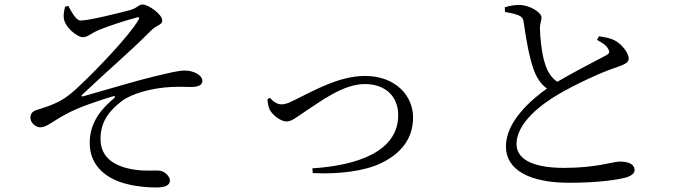

<svg xmlns="http://www.w3.org/2000/svg" viewBox="-20 -784 3040 852"><path d="M269 -754C265 -740 261 -718 263 -705C266 -664 323 -619 347 -619C370 -619 379 -634 421 -652C466 -670 536 -693 586 -706C597 -709 602 -708 594 -695C553 -624 404 -470 343 -413C299 -370 268 -345 226 -326C198 -313 165 -303 140 -295C122 -289 115 -277 115 -261C115 -239 139 -219 158 -219C187 -219 209 -243 272 -277C322 -305 406 -334 479 -356C492 -360 494 -355 484 -346C436 -306 378 -245 378 -150C378 -44 457 13 549 34C588 44 640 48 671 48C714 48 734 38 734 17C734 -2 711 -22 693 -26C669 -30 631 -23 578 -31C488 -44 427 -85 426 -165C425 -250 473 -299 520 -335C564 -369 655 -394 740 -398C782 -400 805 -398 827 -398C865 -398 878 -409 878 -425C878 -451 838 -471 800 -471C772 -471 733 -461 661 -444C593 -428 446 -384 347 -356C342 -355 340 -359 344 -363C465 -478 543 -541 650 -648C675 -674 700 -672 700 -693C700 -721 638 -764 613 -764C595 -764 594 -751 560 -740C515 -728 373 -692 337 -693C318 -693 300 -727 283 -758Z M1167 -344C1168 -328 1170 -311 1177 -297C1190 -273 1225 -245 1252 -245C1275 -245 1294 -263 1347 -298C1400 -332 1503 -411 1598 -411C1692 -411 1747 -355 1747 -273C1747 -112 1567 -50 1366 -37L1368 -16C1484 -10 1601 -25 1673 -61C1753 -100 1813 -163 1813 -263C1813 -358 1737 -447 1599 -447C1482 -447 1366 -378 1289 -341C1254 -323 1242 -321 1228 -321C1211 -321 1192 -333 1178 -350Z M2629 -607C2650 -596 2672 -583 2680 -565C2687 -552 2683 -545 2667 -537C2630 -517 2527 -465 2453 -421C2424 -441 2408 -469 2398 -503C2384 -544 2377 -617 2376 -655C2375 -679 2383 -689 2383 -707C2382 -730 2329 -762 2284 -762C2264 -762 2246 -759 2220 -752L2221 -731C2236 -728 2260 -724 2276 -718C2296 -711 2302 -701 2304 -685C2314 -612 2329 -528 2348 -476C2359 -444 2378 -412 2407 -391C2341 -344 2225 -247 2225 -134C2225 -30 2330 27 2505 27C2641 27 2723 13 2760 3C2780 -3 2796 -15 2796 -28C2796 -58 2765 -67 2730 -67C2701 -67 2626 -39 2484 -39C2328 -39 2272 -86 2272 -145C2272 -238 2382 -322 2462 -368C2531 -408 2643 -461 2706 -482C2746 -496 2770 -504 2770 -524C2770 -545 2745 -584 2709 -604C2691 -614 2665 -619 2638 -623Z"/></svg>

Font: Source Han Serif
Style: Regular
Weight: 400
Designer: Ryoko NISHIZUKA 西塚涼子 (kana & ideographs); Frank Grießhammer (Latin, Greek & Cyrillic); Wenlong ZHANG 张文龙 (bopomofo); San
Foundry: Adobe Systems Incorporated
Version: Version 1.001;PS 1.001;hotconv 16.6.54;makeotf.lib2.5.65590